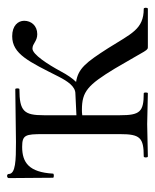

<svg xmlns="http://www.w3.org/2000/svg" viewBox="34 -484 450 559"><g transform="rotate(-90 259.5 -205.0)"><path d="M203 -81V-191C209 -192 214 -192 219 -192C272 -192 291 -175 339 -96C397 2 390 0 404 0H513C517 0 517 -12 513 -12C453 -12 441 -48 398 -116C357 -180 339 -203 300 -209C310 -219 321 -235 331 -254C351 -291 380 -336 397 -336C412 -336 418 -322 439 -322C464 -322 478 -340 478 -360C478 -378 464 -395 433 -395C381 -395 359 -346 315 -259C302 -234 287 -211 266 -211L203 -208V-303C203 -360 214 -374 279 -374C282 -374 282 -386 279 -386L125 -384C72 -384 32 -385 32 -405C32 -412 20 -411 20 -405L21 -276C21 -273 33 -273 33 -276C37 -346 65 -366 111 -366C146 -366 148 -356 148 -305V-81C148 -23 138 -12 83 -12C79 -12 79 0 83 0L177 -2L267 0C270 0 270 -12 267 -12C213 -12 203 -23 203 -81Z"/></g></svg>

Font: Cormorant Garamond
Style: Regular
Weight: 400
Designer: Christian Thalmann (Catharsis Fonts)
Foundry: Catharsis Fonts
Version: Version 4.002;Glyphs 3.4 (3410)